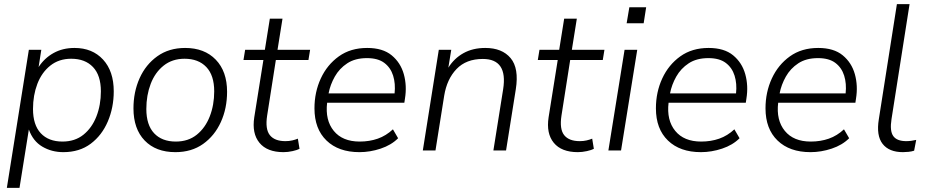

<svg xmlns="http://www.w3.org/2000/svg" viewBox="-20 -725 4473 925"><path d="M13 180 119 -485H179L166 -402Q194 -445 238 -469.5Q282 -494 339 -494Q425 -494 476.5 -438Q528 -382 528 -285Q528 -207 499.5 -140Q471 -73 417 -32.5Q363 8 285 8Q229 8 184 -18.5Q139 -45 119 -101L74 180ZM281 -43Q341 -43 382 -76Q423 -109 444.5 -164Q466 -219 466 -285Q466 -362 428 -402Q390 -442 323 -442Q264 -442 222.5 -409Q181 -376 160 -321Q139 -266 139 -200Q139 -123 176.5 -83Q214 -43 281 -43Z M825 8Q731 8 677 -48Q623 -104 623 -203Q623 -282 652.5 -348Q682 -414 738 -454Q794 -494 872 -494Q965 -494 1019.5 -437.5Q1074 -381 1074 -283Q1074 -203 1044 -137Q1014 -71 958.5 -31.5Q903 8 825 8ZM827 -43Q887 -43 928 -76Q969 -109 990.5 -164Q1012 -219 1012 -285Q1012 -362 974 -402Q936 -442 869 -442Q810 -442 768.5 -409Q727 -376 706 -321Q685 -266 685 -200Q685 -123 722.5 -83Q760 -43 827 -43Z M1346 8Q1267 8 1230 -37Q1193 -82 1205 -160L1249 -436H1153L1161 -485H1256L1280 -635H1341L1317 -485H1474L1466 -436H1309L1267 -168Q1257 -103 1280 -74Q1303 -45 1355 -45Q1373 -45 1388 -48.5Q1403 -52 1415 -57L1423 -8Q1412 -2 1389.5 3Q1367 8 1346 8Z M1712 8Q1611 8 1553 -48Q1495 -104 1495 -203Q1495 -281 1525.5 -347Q1556 -413 1612.5 -453.5Q1669 -494 1749 -494Q1824 -494 1867 -458.5Q1910 -423 1925.5 -367.5Q1941 -312 1931 -250L1928 -230H1556Q1546 -146 1588 -94.5Q1630 -43 1713 -43Q1760 -43 1800 -57Q1840 -71 1873 -102L1898 -59Q1865 -26 1814 -9Q1763 8 1712 8ZM1748 -445Q1691 -445 1653 -420Q1615 -395 1593 -356Q1571 -317 1563 -275H1881Q1886 -322 1874 -360.5Q1862 -399 1831.5 -422Q1801 -445 1748 -445Z M2017 0 2094 -485H2154L2140 -399Q2168 -444 2213 -469Q2258 -494 2318 -494Q2399 -494 2440 -445Q2481 -396 2465 -295L2418 0H2357L2404 -295Q2427 -441 2306 -441Q2226 -441 2179.5 -392.5Q2133 -344 2120 -264L2078 0Z M2764 8Q2685 8 2648 -37Q2611 -82 2623 -160L2667 -436H2571L2579 -485H2674L2698 -635H2759L2735 -485H2892L2884 -436H2727L2685 -168Q2675 -103 2698 -74Q2721 -45 2773 -45Q2791 -45 2806 -48.5Q2821 -52 2833 -57L2841 -8Q2830 -2 2807.5 3Q2785 8 2764 8Z M2999 -613 3012 -690H3093L3081 -613ZM2911 0 2989 -485H3050L2972 0Z M3357 8Q3256 8 3198 -48Q3140 -104 3140 -203Q3140 -281 3170.5 -347Q3201 -413 3257.5 -453.5Q3314 -494 3394 -494Q3469 -494 3512 -458.5Q3555 -423 3570.5 -367.5Q3586 -312 3576 -250L3573 -230H3201Q3191 -146 3233 -94.5Q3275 -43 3358 -43Q3405 -43 3445 -57Q3485 -71 3518 -102L3543 -59Q3510 -26 3459 -9Q3408 8 3357 8ZM3393 -445Q3336 -445 3298 -420Q3260 -395 3238 -356Q3216 -317 3208 -275H3526Q3531 -322 3519 -360.5Q3507 -399 3476.5 -422Q3446 -445 3393 -445Z M3885 8Q3784 8 3726 -48Q3668 -104 3668 -203Q3668 -281 3698.5 -347Q3729 -413 3785.5 -453.5Q3842 -494 3922 -494Q3997 -494 4040 -458.5Q4083 -423 4098.5 -367.5Q4114 -312 4104 -250L4101 -230H3729Q3719 -146 3761 -94.5Q3803 -43 3886 -43Q3933 -43 3973 -57Q4013 -71 4046 -102L4071 -59Q4038 -26 3987 -9Q3936 8 3885 8ZM3921 -445Q3864 -445 3826 -420Q3788 -395 3766 -356Q3744 -317 3736 -275H4054Q4059 -322 4047 -360.5Q4035 -399 4004.5 -422Q3974 -445 3921 -445Z M4330 8Q4263 8 4232 -32Q4201 -72 4214 -151L4301 -705H4362L4275 -151Q4266 -94 4283.5 -69.5Q4301 -45 4346 -45Q4369 -45 4394 -51L4384 1Q4372 5 4357 6.5Q4342 8 4330 8Z"/></svg>

Font: Nunito Sans Light
Style: Italic
Weight: 300
Italic angle: -9°
Designer: Vernon Adams
Foundry: Vernon Adams
Version: Version 3.006; ttfautohint (v1.8.3)